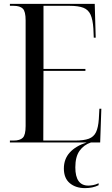

<svg xmlns="http://www.w3.org/2000/svg" viewBox="-20 -734 576 989"><path d="M31 0V-10H50Q83 -10 97.5 -24.5Q112 -39 112 -85V-629Q112 -675 97.5 -689.5Q83 -704 50 -704H31V-714H468L473 -540H463L461 -587Q458 -633 446.5 -658.5Q435 -684 409.5 -694Q384 -704 339 -704H204V-379H420V-369H204L203 -10H367Q412 -10 437.5 -19.5Q463 -29 474.5 -53Q486 -77 489 -120L492 -174H502L496 0ZM418 235Q370 235 339.5 209.5Q309 184 309 134Q309 85 339.5 51.5Q370 18 426 0H448Q412 12 390 42.5Q368 73 368 128Q368 222 435 222Q446 222 459.5 219.5Q473 217 488 210V220Q458 235 418 235Z"/></svg>

Font: Noto Serif Display Condensed
Style: Regular
Weight: 400
Width: 3
Designer: Monotype Design Team
Foundry: Monotype Imaging Inc.
Version: Version 2.009